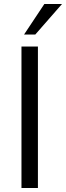

<svg xmlns="http://www.w3.org/2000/svg" viewBox="-20 -937 329 957"><path d="M87 0V-705H169V0ZM156 -765H100L201 -917H289Z"/></svg>

Font: wassup Sans
Style: Regular
Weight: 400
Version: Version 2.001